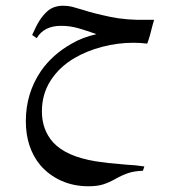

<svg xmlns="http://www.w3.org/2000/svg" viewBox="-20 -313 618 669"><path d="M511 -223Q503 -188 493 -161Q469 -164 445 -164Q390 -164 336.5 -150Q283 -136 240 -111Q187 -80 156.5 -32.5Q126 15 126 75Q126 139 165 183Q210 232 313 249Q357 256 401 259L423 261Q450 262 483 267L478 282Q448 283 427 290Q406 297 383 310Q360 323 339.5 329.5Q319 336 288 336Q236 336 193 316.5Q150 297 120 262Q70 201 70 109Q70 12 123 -66Q163 -123 228 -160Q267 -183 316 -194Q283 -206 253.5 -214.5Q224 -223 193 -223Q133 -223 108 -180L92 -191Q107 -225 118.5 -242.5Q130 -260 143 -272Q165 -293 200 -293Q217 -293 231 -289.5Q245 -286 271 -278Q304 -267 363 -254.5Q422 -242 493 -244H517Z"/></svg>

Font: Mirza
Style: Regular
Weight: 400
Designer: Arabic design by Kourosh Beigpour, Latin design by Eduardo Tunni, engineering by Lasse Fister
Version: Version 1.000